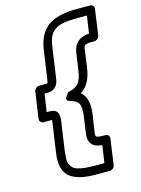

<svg xmlns="http://www.w3.org/2000/svg" viewBox="-135 -845 786 1071"><g transform="rotate(-15 258.0 -309.0)"><path d="M53.2 -231.9 75.2 -384.8Q77.1 -395.5 86.2 -402.8Q95.2 -410.2 104 -410.2H146Q151.9 -410.2 152.8 -411.1Q154.3 -414.1 155.8 -423.8L181.2 -597.2Q194.8 -688.5 250.5 -728.8Q306.2 -769 416 -769H495.1Q505.9 -769 511.7 -761.2Q517.6 -753.4 516.1 -744.1L495.1 -595.2Q493.7 -584.5 484.4 -577.1Q475.1 -569.8 465.8 -569.8Q450.2 -569.8 440.7 -569.6Q431.2 -569.3 423.8 -567.4Q416.5 -565.4 413.1 -564.5Q409.7 -563.5 407 -558.1Q404.3 -552.7 403.8 -549.8Q403.3 -546.9 402.3 -537.6Q401.9 -535.2 401.9 -534.2L388.2 -437Q375.5 -345.2 317.9 -309.1Q363.8 -272.9 351.1 -181.2L336.9 -84Q333.5 -68.8 335.2 -60.8Q336.9 -52.7 348.1 -50.3Q359.4 -47.9 391.1 -47.9Q401.9 -47.9 407.7 -40Q413.6 -32.2 412.1 -22.9L391.1 126Q389.6 136.7 380.4 143.8Q371.1 150.9 361.8 150.9H283.2Q173.8 150.9 129.4 110.8Q85 70.8 98.1 -21L123 -193.8Q124 -199.7 124 -207H117.2H75.2Q64.5 -207 58.3 -214.8Q52.2 -222.7 53.2 -231.9ZM106.9 -256.8H124Q150.4 -256.8 163.1 -244.1Q176.8 -229.5 172.9 -193.8L147.9 -21Q145.5 2.9 144.5 21.5Q143.6 40 149.4 53.5Q155.3 66.9 164.6 76.2Q173.8 85.4 191.9 90.8Q210 96.2 233.2 98.6Q256.3 101.1 290 101.1H344.2L358.9 1Q276.4 -4.9 287.1 -84L300.8 -181.2Q308.1 -232.4 296.6 -253.4Q285.2 -274.4 244.1 -285.2Q234.9 -287.1 232.2 -293Q229.5 -298.8 232.4 -305.4Q235.4 -312 239.7 -318.4Q244.1 -324.7 248 -329.1L252 -333Q295.4 -342.8 313 -364Q330.6 -385.3 337.9 -437L352.1 -534.2Q363.3 -613.3 448.2 -619.1L462.9 -719.2H409.2Q358.4 -719.2 327.4 -713.9Q296.4 -708.5 276.1 -693.6Q255.9 -678.7 246.1 -656.7Q236.3 -634.8 231 -597.2L206.1 -423.8Q202.6 -390.6 181.2 -373Q164.6 -359.9 139.2 -359.9H122.1Z"/></g></svg>

Font: Trueno ExtraBold Outline
Style: Italic
Weight: 800
Width: 6
Designer: Julieta Ulanovsky
Foundry: Julieta Ulanovsky
Version: Version 3.001b | FøM Fix